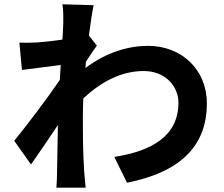

<svg xmlns="http://www.w3.org/2000/svg" viewBox="-20 -827 1040 892"><path d="M393 -662C401 -724 409 -775 415 -803L270 -807C275 -777 274 -747 274 -719C274 -708 272 -680 270 -643C228 -637 185 -632 156 -630C121 -628 98 -628 70 -629L82 -502C138 -509 214 -519 262 -525L258 -456C202 -373 102 -241 46 -173L124 -63C158 -111 207 -183 249 -246C247 -162 247 -105 245 -28C245 -12 244 24 242 45H378C376 23 372 -13 371 -31C365 -124 365 -207 365 -288C365 -314 366 -342 367 -370C450 -447 543 -497 648 -497C747 -497 809 -427 809 -350C809 -195 685 -125 511 -98L570 22C816 -27 941 -147 941 -347C941 -506 821 -614 668 -614C579 -614 477 -586 377 -511C378 -521 378 -530 379 -540C396 -566 417 -598 430 -615Z"/></svg>

Font: Noto Sans CJK JP Bold
Style: Regular
Weight: 700
Designer: Ryoko NISHIZUKA (kana & ideographs); Paul D. Hunt (Latin, Greek & Cyrillic); Wenlong ZHANG (bopomofo); Sandoll Communica
Foundry: Adobe Systems Incorporated
Version: Version 1.004;PS 1.004;hotconv 1.0.82;makeotf.lib2.5.63406